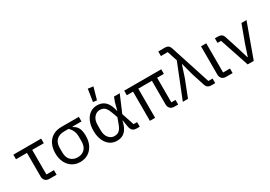

<svg xmlns="http://www.w3.org/2000/svg" viewBox="16 -1655 3569 2541"><g transform="rotate(-30 1800.5 -384.0)"><path d="M383 0H273Q232 0 210 -24Q188 -48 188 -85V-446H20V-516H445V-446H268V-70H383Z M1021 -446H883V-439Q933 -416 954.5 -370.5Q976 -325 976 -252Q976 -173 946.5 -113.5Q917 -54 864.5 -21Q812 12 743 12Q674 12 621.5 -21Q569 -54 539.5 -113.5Q510 -173 510 -252Q510 -331 538.5 -390.5Q567 -450 621.5 -483Q676 -516 755 -516H1021ZM825 -446H755Q682 -446 639 -405.5Q596 -365 596 -283V-221Q596 -139 637.5 -99Q679 -59 743 -59Q808 -59 849 -99Q890 -139 890 -221V-283Q890 -338 874 -375Q858 -412 825 -446Z M1654 -70V0H1609Q1569 0 1547 -19Q1525 -38 1517 -83L1500 -184H1496Q1483 -120 1458 -76Q1433 -32 1395 -10Q1357 12 1303 12Q1241 12 1194.5 -21.5Q1148 -55 1122 -116Q1096 -177 1096 -258Q1096 -340 1122 -400.5Q1148 -461 1194.5 -494.5Q1241 -528 1303 -528Q1356 -528 1394.5 -506.5Q1433 -485 1458.5 -441.5Q1484 -398 1498 -332H1502L1531 -443L1558 -516H1646L1537 -260L1600 -70ZM1303 -59Q1333 -59 1355.5 -69Q1378 -79 1396 -103.5Q1414 -128 1430 -173L1461 -258L1430 -343Q1414 -388 1396 -413Q1378 -438 1355.5 -447.5Q1333 -457 1303 -457Q1256 -457 1219 -416Q1182 -375 1182 -294V-222Q1182 -141 1219 -100Q1256 -59 1303 -59ZM1390 -769 1338 -585 1281 -592 1310 -780Z M2177 -446V-70H2241V0H2182Q2141 0 2119 -24Q2097 -48 2097 -82V-446H1889V0H1809V-446H1714V-516H2280V-446Z M2518 -516 2468 -670H2364V-740H2459Q2497 -740 2516 -726Q2535 -712 2544 -683L2743 -70H2807V0H2752Q2715 0 2695.5 -14.5Q2676 -29 2667 -57L2602 -258L2555 -436H2550L2492 -258L2391 0H2312Z M3073 -70V0H2973Q2932 0 2910 -24Q2888 -48 2888 -85V-516H2968V-70Z M3396 0H3303L3154 -446H3100V-516H3145Q3178 -516 3199 -503.5Q3220 -491 3231 -457L3295 -259L3348 -84H3353L3411 -259L3506 -516H3583Z"/></g></svg>

Font: IBM Plex Sans Var
Style: Regular
Weight: 400
Designer: Mike Abbink, Paul van der Laan, Pieter van Rosmalen
Foundry: Bold Monday
Version: Version 3.000